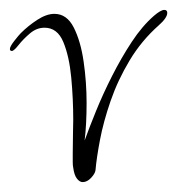

<svg xmlns="http://www.w3.org/2000/svg" viewBox="-54 -301 358 388"><path d="M113 67Q107 67 101.5 60Q96 53 94 38Q93 34 93 26.5Q93 19 93 9Q93 -11 93.5 -31.5Q94 -52 94 -59Q94 -101 90 -144Q86 -187 74 -216Q62 -245 36 -245Q20 -245 6.5 -233.5Q-7 -222 -16.5 -210Q-26 -198 -30 -198Q-34 -198 -34 -202Q-34 -207 -25 -218.5Q-16 -230 -12 -234Q3 -249 21.5 -261Q40 -273 56 -273Q81 -273 95 -245.5Q109 -218 115 -176.5Q121 -135 121 -93Q121 -72 120 -52.5Q119 -33 117 -17Q126 -42 140 -76.5Q154 -111 172.5 -147.5Q191 -184 212 -216Q233 -248 257 -269Q271 -281 278 -281Q284 -281 284 -275Q284 -265 267 -250Q232 -219 208 -179Q184 -139 169.5 -97Q155 -55 148 -18Q141 19 139 43Q138 50 130 58.5Q122 67 113 67Z"/></svg>

Font: Inspiration
Style: Regular
Weight: 400
Designer: Robert E. Leuschke
Foundry: Robert E. Leuschke
Version: Version 2.010; ttfautohint (v1.8.3)